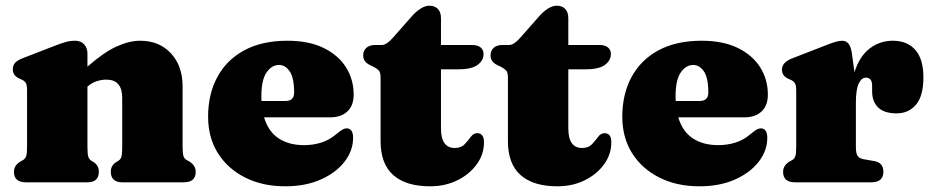

<svg xmlns="http://www.w3.org/2000/svg" viewBox="-20 -640 3272 674"><path d="M287 -452V-406Q344.5 -456.5 389.2 -476.8Q434 -497 472 -497Q539 -497 580 -452.8Q621 -408.5 621 -337V-123.5Q621 -100.5 624.2 -91.5Q627.5 -82.5 635 -78.5L644 -73.5Q667 -59.5 667 -36.5Q667 0 624.5 0H409.5Q369 0 369 -37.5Q369 -58.5 387 -70.5L396 -76Q403.5 -80.5 406.2 -89.8Q409 -99 409 -123.5V-296.5Q409 -360.5 353.5 -360.5Q337 -360.5 319.2 -354.8Q301.5 -349 287 -336V-123.5Q287 -99 290 -89.8Q293 -80.5 300.5 -76L309.5 -70.5Q327 -58.5 327 -37.5Q327 0 287 0H71.5Q29 0 29 -36.5Q29 -60 52.5 -73.5L61.5 -78.5Q68.5 -83 71.8 -91.8Q75 -100.5 75 -123.5V-322.5Q75 -342 70.2 -349.2Q65.5 -356.5 56.5 -360.5L47.5 -364.5Q25 -374.5 25 -396.5Q25 -410.5 33 -419.5Q41 -428.5 60.5 -436L169 -478Q194.5 -488 210.5 -492.5Q226.5 -497 243.5 -497Q264 -497 275.5 -484.2Q287 -471.5 287 -452Z M1221.5 -307.5Q1221.5 -269.5 1199.5 -248.8Q1177.5 -228 1138 -228H907Q922 -178 958.2 -154.2Q994.5 -130.5 1047 -130.5Q1078.5 -130.5 1107 -139.2Q1135.5 -148 1160.5 -169Q1174.5 -181 1182.2 -185.2Q1190 -189.5 1197.5 -189.5Q1219.5 -188.5 1219.5 -156Q1219.5 -111.5 1189.8 -72.8Q1160 -34 1106.5 -10Q1053 14 981 14Q901.5 14 840.5 -16.8Q779.5 -47.5 745 -102.2Q710.5 -157 710.5 -230.5Q710.5 -309 742.8 -369.2Q775 -429.5 837.2 -463.2Q899.5 -497 989 -497Q1064 -497 1115.8 -471.8Q1167.5 -446.5 1194.5 -403.8Q1221.5 -361 1221.5 -307.5ZM897.5 -301.5Q897.5 -293.5 898 -285.5H982Q1012.5 -285.5 1012.5 -315Q1012.5 -367 997 -389.5Q981.5 -412 959.5 -412Q934 -412 915.8 -385.8Q897.5 -359.5 897.5 -301.5Z M1291.5 -405.5 1280 -411Q1268 -416.5 1261.5 -424.8Q1255 -433 1255 -446Q1255 -462.5 1266.2 -472.2Q1277.5 -482 1295.5 -482H1320.5Q1337.5 -482 1362 -510.5L1424.5 -581.5Q1439.5 -599 1456 -609.5Q1472.5 -620 1487.5 -620Q1506 -620 1517 -608.8Q1528 -597.5 1528 -576.5V-482H1638.5Q1656 -482 1666.8 -473.8Q1677.5 -465.5 1677.5 -450.5Q1677.5 -427.5 1656.2 -412Q1635 -396.5 1586.5 -396.5H1528V-189.5Q1528 -120.5 1576.5 -120.5Q1599 -120.5 1611.2 -133.8Q1623.5 -147 1633 -160Q1642.5 -173 1656.5 -172.5Q1679 -171.5 1679 -140.5Q1679 -98.5 1653.8 -63.5Q1628.5 -28.5 1585.8 -7.2Q1543 14 1489.5 14Q1405.5 14 1360.8 -25.2Q1316 -64.5 1316 -145V-367.5Q1316 -386 1309.5 -392.8Q1303 -399.5 1291.5 -405.5Z M1738.5 -405.5 1727 -411Q1715 -416.5 1708.5 -424.8Q1702 -433 1702 -446Q1702 -462.5 1713.2 -472.2Q1724.5 -482 1742.5 -482H1767.5Q1784.5 -482 1809 -510.5L1871.5 -581.5Q1886.5 -599 1903 -609.5Q1919.5 -620 1934.5 -620Q1953 -620 1964 -608.8Q1975 -597.5 1975 -576.5V-482H2085.5Q2103 -482 2113.8 -473.8Q2124.5 -465.5 2124.5 -450.5Q2124.5 -427.5 2103.2 -412Q2082 -396.5 2033.5 -396.5H1975V-189.5Q1975 -120.5 2023.5 -120.5Q2046 -120.5 2058.2 -133.8Q2070.5 -147 2080 -160Q2089.5 -173 2103.5 -172.5Q2126 -171.5 2126 -140.5Q2126 -98.5 2100.8 -63.5Q2075.5 -28.5 2032.8 -7.2Q1990 14 1936.5 14Q1852.5 14 1807.8 -25.2Q1763 -64.5 1763 -145V-367.5Q1763 -386 1756.5 -392.8Q1750 -399.5 1738.5 -405.5Z M2675.5 -307.5Q2675.5 -269.5 2653.5 -248.8Q2631.5 -228 2592 -228H2361Q2376 -178 2412.2 -154.2Q2448.5 -130.5 2501 -130.5Q2532.5 -130.5 2561 -139.2Q2589.5 -148 2614.5 -169Q2628.5 -181 2636.2 -185.2Q2644 -189.5 2651.5 -189.5Q2673.5 -188.5 2673.5 -156Q2673.5 -111.5 2643.8 -72.8Q2614 -34 2560.5 -10Q2507 14 2435 14Q2355.5 14 2294.5 -16.8Q2233.5 -47.5 2199 -102.2Q2164.5 -157 2164.5 -230.5Q2164.5 -309 2196.8 -369.2Q2229 -429.5 2291.2 -463.2Q2353.5 -497 2443 -497Q2518 -497 2569.8 -471.8Q2621.5 -446.5 2648.5 -403.8Q2675.5 -361 2675.5 -307.5ZM2351.5 -301.5Q2351.5 -293.5 2352 -285.5H2436Q2466.5 -285.5 2466.5 -315Q2466.5 -367 2451 -389.5Q2435.5 -412 2413.5 -412Q2388 -412 2369.8 -385.8Q2351.5 -359.5 2351.5 -301.5Z M2971 -449 2979.5 -386.5Q2997.5 -443 3033.2 -470Q3069 -497 3114 -497Q3164.5 -497 3193 -465Q3221.5 -433 3221.5 -368.5Q3221.5 -303 3195.5 -272.5Q3169.5 -242 3127.5 -242Q3084.5 -242 3063 -262.5Q3041.5 -283 3041.5 -319.5V-340.5Q3041 -367.5 3019.5 -367.5Q3004.5 -367.5 2994.5 -346.8Q2984.5 -326 2984.5 -280V-123.5Q2984.5 -103 2990.2 -93.2Q2996 -83.5 3012.5 -81L3049 -74.5Q3081 -69 3081 -37Q3081 0 3038.5 0H2771.5Q2729 0 2729 -36.5Q2729 -60 2752.5 -73.5L2761.5 -78.5Q2768.5 -82.5 2771.8 -91.5Q2775 -100.5 2775 -123.5V-321.5Q2775 -341 2770.2 -348.2Q2765.5 -355.5 2756.5 -359.5L2747.5 -363.5Q2725 -373.5 2725 -395.5Q2725 -421 2760.5 -435L2867.5 -476.5Q2896 -488 2911 -492.5Q2926 -497 2936.5 -497Q2950.5 -497 2959 -486.2Q2967.5 -475.5 2971 -449Z"/></svg>

Font: Fraunces 9pt S050 Black
Style: Regular
Weight: 900
Version: Version 1.000; ttfautohint (v1.8.3)